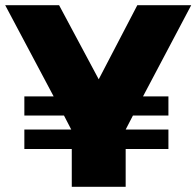

<svg xmlns="http://www.w3.org/2000/svg" viewBox="-28 -721 758 741"><path d="M524 -349 710 -701H502L353 -415L200 -701H-8L179 -349H66V-275H219L247 -221H66V-146H249V0H457V-146H622V-221H457L485 -275H622V-349Z"/></svg>

Font: Radio Edit
Style: P3
Weight: 800
Version: Version 3.001;PS 003.001;hotconv 1.0.70;makeotf.lib2.5.58329